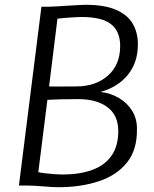

<svg xmlns="http://www.w3.org/2000/svg" viewBox="-20 -775 645 802"><path d="M224 7Q211.5 7 194.8 6Q178 5 160 3.5Q142 2 124.8 1Q107.5 0 93 0H59L153 -747H187Q194 -747 214.2 -748.2Q234.5 -749.5 259.8 -751Q285 -752.5 306.5 -753.8Q328 -755 337 -755Q416.5 -755 464.8 -734Q513 -713 534.5 -675.8Q556 -638.5 556 -590Q556 -514.5 514.5 -463Q473 -411.5 400 -391Q442.5 -386 477 -365.5Q511.5 -345 531.8 -312.5Q552 -280 552 -239Q554 -150.5 510.8 -96.5Q467.5 -42.5 392.5 -17.8Q317.5 7 224 7ZM240 -46Q311.5 -46 364 -64.8Q416.5 -83.5 445.2 -123.8Q474 -164 474 -228Q474 -293.5 429 -327.2Q384 -361 306 -361Q268 -361 235.8 -360.2Q203.5 -359.5 178 -358L140 -56Q148.5 -53.5 167.8 -51.2Q187 -49 207.5 -47.5Q228 -46 240 -46ZM220 -697 185 -414Q195.5 -413.5 220 -413.5Q244.5 -413.5 299 -414Q379.5 -414 430.8 -459.2Q482 -504.5 482 -583Q482 -643 444.5 -673.5Q407 -704 320 -704Q310.5 -704 292.2 -703Q274 -702 254 -700.5Q234 -699 220 -697Z"/></svg>

Font: Merriweather Sans Variable Regular
Style: Italic
Weight: 300
Italic angle: -8°
Designer: Eben Sorkin
Foundry: Eben Sorkin
Version: Version 2.001